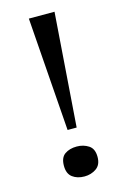

<svg xmlns="http://www.w3.org/2000/svg" viewBox="-111 -750 538 818"><g transform="rotate(-15 158.0 -341.5)"><path d="M215.3 -697.3 178.7 -196.3H138.7L102.1 -697.3ZM84 -52.7Q84 -88.9 105 -103.5Q126 -118.2 157.7 -118.2Q187 -118.2 209.7 -103.5Q232.4 -88.9 232.4 -52.7Q232.4 -17.6 209.7 -2Q187 13.7 157.7 13.7Q126 13.7 105 -2Q84 -17.6 84 -52.7Z"/></g></svg>

Font: Lunasima
Style: Regular
Weight: 400
Designer: The DocRepair Project, Monotype Design Team
Foundry: Google
Version: Version 2.009